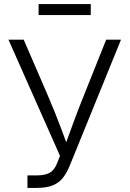

<svg xmlns="http://www.w3.org/2000/svg" viewBox="-20 -922 636 942"><path d="M114.7 0V-61.5H160.2Q201.2 -61.5 223.6 -74.2Q246.1 -86.9 259.3 -119.1L274.4 -157.2L21.5 -727.5H96.2L210.9 -462.4Q231.9 -413.6 249.5 -369.9Q267.1 -326.2 282.7 -284.2Q298.3 -242.2 314.5 -198.2H295.4Q317.9 -260.3 341.6 -324.5Q365.2 -388.7 395 -462.4L501 -727.5H573.7L321.8 -108.4Q308.1 -74.7 289.3 -50.3Q270.5 -25.9 239.7 -12.9Q209 0 159.2 0ZM425.3 -901.9V-848.1H169.4V-901.9Z"/></svg>

Font: Inter 20pt Light
Style: Regular
Weight: 300
Version: Version 4.001;git-66647c0bb